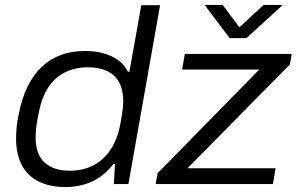

<svg xmlns="http://www.w3.org/2000/svg" viewBox="-20 -744 1204 776"><path d="M246 12Q181 12 136 -10.5Q91 -33 68 -77Q45 -121 45 -184Q45 -207 47.5 -232Q50 -257 56 -283Q68 -346 91.5 -394Q115 -442 149 -474Q183 -506 226.5 -522Q270 -538 323 -538Q363 -538 396.5 -529Q430 -520 456 -502Q482 -484 497 -454H503L551 -723H627L499 0H440L445 -81H438Q401 -33 352 -10.5Q303 12 246 12ZM261 -54Q315 -54 357 -75.5Q399 -97 428 -141Q457 -185 468 -252Q472 -273 474 -287Q476 -301 477 -312Q478 -323 478 -332Q478 -385 459 -415.5Q440 -446 408 -459Q376 -472 337 -472Q285 -472 244.5 -452.5Q204 -433 177 -393.5Q150 -354 138 -295Q133 -272 130 -254Q127 -236 125.5 -220Q124 -204 124 -189Q124 -119 161 -86.5Q198 -54 261 -54ZM609 0 617 -44 1028 -463H716L727 -526H1159L1152 -484L738 -64H1094L1083 0ZM1123 -724 976 -590H908L807 -724H880L961 -616H929L1045 -724Z"/></svg>

Font: Archivo SemiExpanded Light
Style: Italic
Weight: 300
Width: 6
Italic angle: -10°
Designer: Hector Gatti
Foundry: Omnibus-Type
Version: Version 2.001